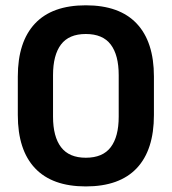

<svg xmlns="http://www.w3.org/2000/svg" viewBox="-20 -672 632 706"><path d="M295.5 13.5Q172 13.5 108.8 -53.5Q45.5 -120.5 45.5 -249V-390.5Q45.5 -518 108.5 -585.2Q171.5 -652.5 295.5 -652.5Q419.5 -652.5 482.8 -585.2Q546 -518 546 -390.5V-249Q546 -120.5 482.8 -53.5Q419.5 13.5 295.5 13.5ZM295.5 -92Q358 -92 387.2 -130.8Q416.5 -169.5 416.5 -243V-395.5Q416.5 -469.5 387.2 -508.2Q358 -547 295.5 -547Q233.5 -547 204.2 -508.2Q175 -469.5 175 -395.5V-243Q175 -169.5 204.5 -130.8Q234 -92 295.5 -92Z"/></svg>

Font: Anek Bangla
Style: Semi-bold
Weight: 600
Designer: Sulekha Rajkumar (Bangla), Yesha Goshar (Latin)
Foundry: Ek Type
Version: Version 1.002;March 21, 2022;FontCreator 13.0.0.2683 64-bit